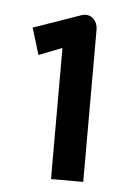

<svg xmlns="http://www.w3.org/2000/svg" viewBox="-38 -872 276 445"><g transform="rotate(5 100.0 -649.0)"><path d="M24 -802 43 -740 97 -761V-456H172V-811C172 -829 157 -849 133 -840Z"/></g></svg>

Font: Charger Pro
Style: ExBdSuExt
Weight: 400
Designer: Jasper
Foundry: Cannot Into Space Fonts
Version: Version 1.09